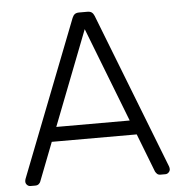

<svg xmlns="http://www.w3.org/2000/svg" viewBox="-51 -749 752 797"><g transform="rotate(-5 325.0 -350.0)"><path d="M44 0Q36 0 30 -6Q24 -12 24 -20Q24 -25 26 -31L279 -680Q283 -690 289.5 -695Q296 -700 308 -700H342Q354 -700 360.5 -695Q367 -690 371 -680L624 -31Q626 -25 626 -20Q626 -12 620 -6Q614 0 606 0H586Q576 0 571 -5.5Q566 -11 564 -15L502 -175H148L86 -15Q85 -11 79.5 -5.5Q74 0 64 0ZM172 -235H478L325 -629Z"/></g></svg>

Font: Rubik Light Light
Style: Regular
Weight: 300
Version: Version 2.101